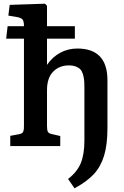

<svg xmlns="http://www.w3.org/2000/svg" viewBox="-20 -786 666 1033"><path d="M35.2 0V-55.2L83 -64Q92.3 -65.9 97.9 -69.3Q103.5 -72.8 105.7 -79.8Q107.9 -86.9 108.4 -92.8Q108.9 -98.6 108.9 -111.8V-578.1H13.2L21 -645H108.9Q108.9 -671.9 101.3 -681.2Q93.8 -690.4 68.8 -694.8L24.9 -702.1L32.2 -759.8L222.2 -766.1L232.9 -754.9V-645H382.8V-578.1H232.9V-437Q261.7 -479 303.7 -502Q345.7 -524.9 396 -524.9Q558.1 -524.9 558.1 -354V-97.2Q558.1 -7.8 540 51.5Q522 110.8 484.6 151.1Q447.3 191.4 380.9 227.1L346.2 176.8Q395 139.2 414.6 91.8Q434.1 44.4 434.1 -29.8V-314Q434.1 -337.9 432.6 -354Q431.2 -370.1 426.3 -386.5Q421.4 -402.8 412.6 -412.4Q403.8 -421.9 388.2 -428Q372.6 -434.1 350.1 -434.1Q298.8 -434.1 265.9 -400.4Q232.9 -366.7 232.9 -300.8V-107.9Q232.9 -85.9 237.5 -77.1Q242.2 -68.4 257.8 -64.9L304.2 -54.2V0Z"/></svg>

Font: Literata Book SemiBold
Style: Regular
Weight: 600
Designer: Latin by Veronika Burian and Jose Scaglione. Greek by Irene Vlachou. Cyrillic by Vera Evstafieva
Foundry: TypeTogether
Version: Version 2.003;PS 002.003;hotconv 1.0.88;makeotf.lib2.5.64775